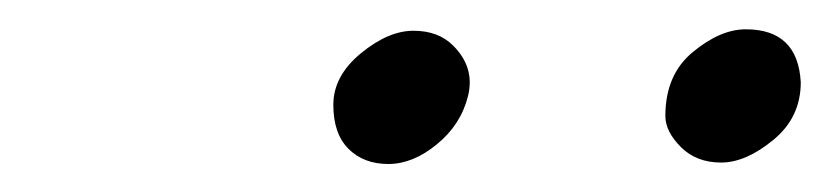

<svg xmlns="http://www.w3.org/2000/svg" viewBox="-20 -889 575 133"><path d="M293.9 -857.4Q309.1 -842.3 304.2 -822.5Q299.3 -802.7 282.7 -789.1Q266.1 -775.4 249 -775.4Q231.9 -775.4 221.4 -785.9Q210.9 -796.4 210.9 -816.4Q210.9 -836.4 230 -852.1Q249 -867.7 266.4 -867.7Q283.7 -867.7 293.9 -857.4ZM440.9 -808.6Q440.9 -837.4 460 -853Q479 -868.7 496.6 -868.7Q532.7 -868.7 534.7 -832Q534.7 -807.6 515.6 -792Q496.6 -776.4 479.5 -776.4Q462.4 -776.4 451.7 -787.1Q440.9 -797.9 440.9 -808.6Z"/></svg>

Font: Tuffy
Style: Italic
Weight: 400
Italic angle: -12°
Designer: Thatcher Ulrich, Karoly Barta and Michael Everson
Version: Version 001.271